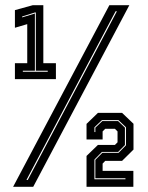

<svg xmlns="http://www.w3.org/2000/svg" viewBox="-20 -720 572 740"><path d="M37.5 -415V-476.5H85V-627L37.5 -613V-681L106.5 -700H147V-476.5H195.5V-415ZM68 -443.5H164V-447.5H118V-672H115L65.5 -656.5V-653L114.5 -668V-447.5H68ZM30.5 0 401.5 -700H478.5L108 0ZM82 -26.5H87L430.5 -676.5H425.5ZM313.5 0V-119L357.5 -161.5H423L433 -171.5V-213.5L423 -223.5H385.5L375.5 -213.5V-182.5H313.5V-242.5L357.5 -285H450.5L494.5 -243V-143.5L450.5 -100H385.5L375.5 -89.5V-61.5H494V0ZM344 -29H463.5V-33H347.5V-104L374.5 -131H437L465.5 -160V-229.5L436.5 -257H373L344 -229.5V-211H347.5V-228L374.5 -253.5H435L461.5 -228V-161L435.5 -134.5H373L344 -105Z"/></svg>

Font: Tourney ExtraBold
Style: Regular
Weight: 800
Designer: Tyler Finck
Foundry: Etcetera Type Co
Version: Version 1.015